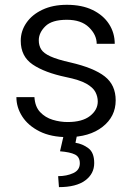

<svg xmlns="http://www.w3.org/2000/svg" viewBox="-20 -558 552 795"><path d="M384.8 -137.7Q384.8 -158.2 375 -177Q365.2 -195.8 337.2 -211.7Q309.1 -227.5 253.4 -238.8Q165 -257.3 115.5 -290.8Q65.9 -324.2 65.9 -389.2Q65.9 -429.7 89.4 -463.6Q112.8 -497.6 155.8 -517.8Q198.7 -538.1 256.8 -538.1Q319.3 -538.1 363.5 -516.6Q407.7 -495.1 431.4 -458.5Q455.1 -421.9 455.1 -376.5H380.4Q380.4 -413.6 348.4 -444.8Q316.4 -476.1 256.8 -476.1Q194.8 -476.1 167.7 -449.2Q140.6 -422.4 140.6 -391.1Q140.6 -369.6 150.6 -353.5Q160.6 -337.4 189 -324.5Q217.3 -311.5 272 -299.3Q368.7 -276.9 413.8 -241.5Q459 -206.1 459 -142.6Q459 -75.2 404.5 -32.7Q350.1 9.8 259.8 9.8Q191.4 9.8 144 -13.9Q96.7 -37.6 72.3 -75.4Q47.9 -113.3 47.9 -155.8H122.6Q125 -116.2 146.2 -93.8Q167.5 -71.3 198.2 -62Q229 -52.7 259.8 -52.7Q320.8 -52.7 352.8 -77.9Q384.8 -103 384.8 -137.7ZM243.2 4.4H298.3L292.5 33.2Q321.8 37.6 345.9 55.7Q370.1 73.7 370.1 117.2Q370.1 161.6 332.8 189.2Q295.4 216.8 224.1 216.8L220.7 171.4Q255.9 171.4 283.2 158.9Q310.5 146.5 310.5 118.2Q310.5 91.8 290.5 81.8Q270.5 71.8 228.5 68.4Z"/></svg>

Font: Vazirmatn FD Light
Style: Regular
Weight: 300
Designer: Saber Rastikerdar
Foundry: Saber Rastikerdar
Version: Version 33.003